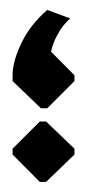

<svg xmlns="http://www.w3.org/2000/svg" viewBox="-20 -366 186 386"><path d="M62.3 -148.3H75L129.7 -203V-214.7L82.7 -262Q85.7 -277.3 93.3 -292Q101 -306.7 107.8 -315Q114.7 -323.3 121 -329L75 -346Q41 -316.7 23.2 -279.7Q5.3 -242.7 5.3 -214.7V-203ZM60 -0.3H72.7L129.7 -55.3V-67L72.7 -121.7H60L5.3 -67V-55.3Z"/></svg>

Font: Jomhuria
Style: Regular
Weight: 400
Designer: Arabic design by Kourosh Beigpour, Latin design by Eben Sorkin, engineering by Lasse Fister and Khaled Hosney
Version: Version 1.0000